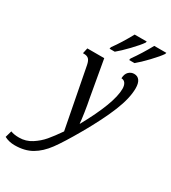

<svg xmlns="http://www.w3.org/2000/svg" viewBox="-375 -883 1101 1239"><g transform="rotate(30 175.5 -263.0)"><path d="M-138 222 -124 173Q-100 183 -61 183Q-11 183 31 156Q73 129 103 93.5Q133 58 171 3L85 -442Q79 -472 67 -483.5Q55 -495 32 -495H24L33 -536H159L207 -264Q216 -220 224 -166Q232 -112 233 -91H235Q360 -317 360 -423Q360 -449 349.5 -464Q339 -479 320 -479Q321 -512 338 -528.5Q355 -545 378 -545Q404 -545 418 -525.5Q432 -506 432 -468Q432 -395 391 -293.5Q350 -192 272 -56Q205 61 161.5 120Q118 179 65.5 209.5Q13 240 -61 240Q-104 240 -138 222ZM161 -619Q206 -680 253 -766H343L340 -756Q321 -728 275 -680Q229 -632 197 -606H158ZM307 -619Q355 -686 399 -766H489L486 -756Q468 -729 422 -680.5Q376 -632 344 -606H304Z"/></g></svg>

Font: Noto Serif Cond
Style: Italic
Weight: 400
Width: 3
Italic angle: -12°
Designer: Monotype Design Team
Foundry: Monotype Imaging Inc.
Version: Version 1.001